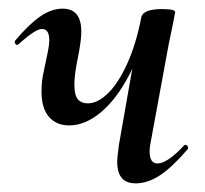

<svg xmlns="http://www.w3.org/2000/svg" viewBox="-20 -415 474 444"><path d="M76 -203Q76 -228 81 -249L91 -297Q94 -312 94 -322Q94 -348 77 -348Q62 -348 23 -313Q21 -311 20 -311Q17 -311 15 -314.5Q13 -318 15 -321Q47 -359 73 -377Q99 -395 125 -395Q168 -395 168 -342Q168 -325 163 -297L158 -271Q152 -240 152 -219Q152 -195 160 -185.5Q168 -176 183 -176Q206 -176 230 -199.5Q254 -223 274.5 -268.5Q295 -314 307 -376L324 -375Q309 -300 279.5 -243Q250 -186 213.5 -155.5Q177 -125 140 -125Q110 -125 93 -145Q76 -165 76 -203ZM251 -42Q251 -50 255 -80L307 -376Q312 -394 355 -394Q385 -394 385 -387L381 -365Q371 -318 370 -312L329 -89Q326 -76 326 -65Q326 -37 344 -37Q367 -37 406 -79Q407 -80 409 -80Q412 -80 414 -76.5Q416 -73 414 -70Q379 -29 350.5 -10Q322 9 294 9Q272 9 261.5 -3.5Q251 -16 251 -42Z"/></svg>

Font: Cormorant Infant SemiBold
Style: Italic
Weight: 600
Italic angle: -10°
Designer: Christian Thalmann (Catharsis Fonts)
Foundry: Catharsis Fonts
Version: Version 4.000